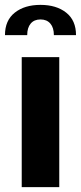

<svg xmlns="http://www.w3.org/2000/svg" viewBox="-34 -764 330 784"><path d="M-13.7 -620.6Q-13.7 -680.7 26.4 -712.4Q66.4 -744.1 131.3 -744.1Q196.3 -744.1 236.3 -712.4Q276.4 -680.7 276.4 -620.6H186Q186 -650.9 171.6 -667.7Q157.2 -684.6 131.3 -684.6Q105.5 -684.6 91.3 -667.7Q77.1 -650.9 77.1 -620.6ZM54.7 0V-530.8H208V0Z"/></svg>

Font: Epilogue
Style: Bold
Weight: 700
Designer: Tyler Finck
Foundry: Etcetera Type Co
Version: Version 2.112